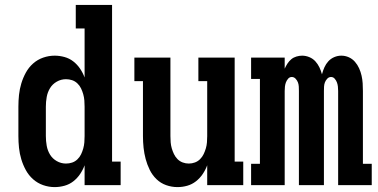

<svg xmlns="http://www.w3.org/2000/svg" viewBox="-20 -755 1540 783"><path d="M203 8Q179 8 156 0Q133 -8 115 -24Q97 -40 85.5 -61Q74 -82 67 -105Q60 -128 57.5 -152Q55 -176 55 -200V-320Q55 -344 57.5 -368Q60 -392 67 -415Q74 -438 85.5 -459Q97 -480 115 -496Q133 -512 156 -520Q179 -528 203 -528Q223 -528 243 -522.5Q263 -517 279 -504.5Q295 -492 306.5 -475Q318 -458 325 -439V-639H289V-735H437V-96H472V0H325V-81Q318 -62 306.5 -45Q295 -28 279 -15.5Q263 -3 243 2.5Q223 8 203 8ZM249 -88Q262 -88 274 -92Q286 -96 295.5 -105Q305 -114 310.5 -125.5Q316 -137 319.5 -149.5Q323 -162 324 -174.5Q325 -187 325 -200V-320Q325 -333 324 -345.5Q323 -358 319.5 -370.5Q316 -383 310.5 -394.5Q305 -406 295.5 -415Q286 -424 274 -428Q262 -432 249 -432Q229 -432 211.5 -422Q194 -412 184 -395.5Q174 -379 170.5 -359.5Q167 -340 167 -320V-200Q167 -180 170.5 -160.5Q174 -141 184 -124.5Q194 -108 211.5 -98Q229 -88 249 -88Z M704 8Q680 8 657.5 0Q635 -8 618 -24.5Q601 -41 590.5 -62.5Q580 -84 574 -106.5Q568 -129 565.5 -152.5Q563 -176 563 -200V-424H528V-520H675V-200Q675 -187 676 -174.5Q677 -162 680.5 -150Q684 -138 689.5 -126.5Q695 -115 704 -106Q713 -97 725 -92.5Q737 -88 750 -88Q763 -88 775 -92.5Q787 -97 796 -106Q805 -115 810.5 -126.5Q816 -138 819.5 -150Q823 -162 824 -174.5Q825 -187 825 -200V-424H789V-520H937V-96H972V0H825V-81Q818 -62 806.5 -45Q795 -28 779 -15.5Q763 -3 743.5 2.5Q724 8 704 8Z M1004 0V-87H1040V-433H1004V-520H1141V-475Q1146 -486 1152.5 -496Q1159 -506 1168 -513.5Q1177 -521 1189 -524.5Q1201 -528 1212 -528Q1227 -528 1241.5 -522Q1256 -516 1266 -505Q1276 -494 1282.5 -480.5Q1289 -467 1293 -452Q1297 -467 1303 -480.5Q1309 -494 1319 -505Q1329 -516 1343 -522Q1357 -528 1372 -528Q1388 -528 1402.5 -521.5Q1417 -515 1427.5 -503Q1438 -491 1444.5 -476.5Q1451 -462 1454.5 -446.5Q1458 -431 1459 -415.5Q1460 -400 1460 -384V-87H1496V0H1359V-384Q1359 -393 1358 -402Q1357 -411 1354 -419Q1351 -427 1345 -434Q1339 -441 1330 -441Q1321 -441 1314.5 -434Q1308 -427 1305 -419Q1302 -411 1301.5 -402Q1301 -393 1301 -384V0H1199V-384Q1199 -393 1198.5 -402Q1198 -411 1195 -419Q1192 -427 1185.5 -434Q1179 -441 1170 -441Q1161 -441 1155 -434Q1149 -427 1146 -419Q1143 -411 1142 -402Q1141 -393 1141 -384V0Z"/></svg>

Font: Iosevka Gothic
Style: Bold
Weight: 700
Monospace: yes
Designer: Belleve Invis
Foundry: Belleve Invis
Version: Version 15.5.1; ttfautohint (v1.8.4)